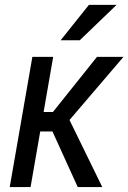

<svg xmlns="http://www.w3.org/2000/svg" viewBox="-20 -759 521 779"><path d="M195.8 -528.3 104 0H19.5L111.3 -528.3ZM481 -528.3 222.2 -225.6H115.7V-304.7H194.8L373.5 -528.3ZM295.4 0 184.6 -243.7 245.6 -305.7 395 0ZM226.1 -595.7 340.8 -739.3H453.1L303.7 -595.7Z"/></svg>

Font: Roboto Condensed
Style: Italic
Weight: 400
Italic angle: -12°
Designer: Christian Robertson
Foundry: Google
Version: Version 3.0